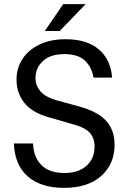

<svg xmlns="http://www.w3.org/2000/svg" viewBox="-20 -900 623 930"><path d="M291 10Q179 10 115.5 -44.5Q52 -99 47 -205H140Q143 -137 181.5 -99.5Q220 -62 293 -62Q360 -62 399 -97Q438 -132 438 -190Q438 -231 415.5 -256Q393 -281 344 -295L216 -332Q133 -356 96.5 -403.5Q60 -451 60 -515Q60 -570 88.5 -614Q117 -658 170.5 -684Q224 -710 298 -710Q402 -710 459.5 -660Q517 -610 523 -524H433Q424 -576 390.5 -607Q357 -638 292 -638Q224 -638 188 -604.5Q152 -571 152 -522Q152 -485 176.5 -457Q201 -429 258 -413L361 -385Q453 -360 494 -315Q535 -270 535 -199Q535 -105 470 -47.5Q405 10 291 10ZM197 -750 286 -880H395L269 -750Z"/></svg>

Font: Hedvig Letters Sans
Style: Regular
Weight: 400
Designer: Alexander Örn & Tor Weibull
Foundry: Kanon Foundry
Version: Version 1.000; ttfautohint (v1.8.4.7-5d5b)